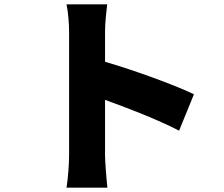

<svg xmlns="http://www.w3.org/2000/svg" viewBox="-20 -821 1040 892"><path d="M301 -100C301 -59 296 8 289 51H479C474 6 468 -73 468 -100V-357C574 -319 711 -266 812 -214L881 -383C797 -424 603 -495 468 -534V-671C468 -719 474 -763 478 -801H289C297 -763 301 -711 301 -671C301 -586 301 -188 301 -100Z"/></svg>

Font: ChiuKong Gothic MN Heavy
Style: Regular
Weight: 900
Designer: Ryoko NISHIZUKA 西塚涼子 (kana, bopomofo & ideographs); Paul D. Hunt (Latin, Greek & Cyrillic); Sandoll Communications 산돌커뮤니
Foundry: Adobe
Version: Version 1.300